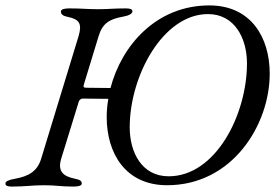

<svg xmlns="http://www.w3.org/2000/svg" viewBox="-40 -684 1016 709"><path d="M733 -664C537 -664 409 -516 368 -359L278 -360C268 -360 267 -364 270 -373L324 -550C338 -597 363 -613 412 -622C435 -626 449 -633 449 -642C449 -650 441 -653 425 -653C375 -653 363 -650 323 -650C280 -650 265 -653 215 -653C199 -653 185 -650 185 -642C185 -633 189 -626 209 -622C253 -613 264 -597 250 -550L112 -98C98 -51 65 -33 16 -24C-7 -20 -20 -15 -20 -6C-20 2 -12 5 4 5C54 5 78 0 124 0C167 0 182 5 232 5C248 5 262 2 262 -6C262 -15 257 -20 237 -24C193 -33 172 -51 186 -98L251 -309C253 -315 259 -320 265 -320L360 -319C356 -296 354 -274 354 -252C354 -117 424 0 577 0C819 0 956 -224 956 -412C956 -547 886 -664 733 -664ZM583 -33C483 -33 439 -122 439 -214C439 -404 562 -632 728 -632C827 -632 872 -542 872 -450C872 -260 756 -33 583 -33Z"/></svg>

Font: EB Garamond
Style: Italic
Weight: 400
Italic angle: -17.2°
Designer: Georg Duffner and Octavio Pardo
Foundry: Georg Duffner
Version: Version 1.000;PS 001.000;hotconv 1.0.88;makeotf.lib2.5.64775